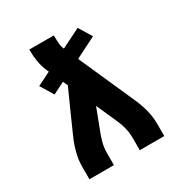

<svg xmlns="http://www.w3.org/2000/svg" viewBox="-171 -863 942 991"><g transform="rotate(-30 300.0 -367.5)"><path d="M77 0V-74Q77 -115 87.5 -155.5Q98 -196 115 -234L161 -338L223 -476L210 -504L140 -469L93 -546L173 -586L167 -600Q154 -630 148.5 -662.5Q143 -695 143 -728V-735H289V-728Q289 -708 290.5 -688Q292 -668 300 -650L415 -707L462 -630L337 -567L485 -234Q502 -196 512.5 -155.5Q523 -115 523 -74V0H377V-74Q377 -102 370.5 -130.5Q364 -159 352 -185L296 -311L249 -188Q238 -160 230.5 -131.5Q223 -103 223 -74V0Z"/></g></svg>

Font: Iosevka Curly Heavy Extended
Style: Regular
Weight: 900
Width: 7
Monospace: yes
Designer: Belleve Invis
Foundry: Belleve Invis
Version: Version 11.1.0; ttfautohint (v1.8.3)